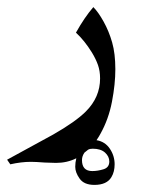

<svg xmlns="http://www.w3.org/2000/svg" viewBox="-80 -229 405 541"><path d="M243 234Q243 255 234 270Q221 292 186 292Q157 292 144.5 274.5Q132 257 132 241Q132 229 135 217Q109 230 78 230L46 229Q20 227 7 227Q-20 227 -51 234L-60 221L70 150Q133 114 162 85Q202 45 202 -8Q202 -29 196 -46Q190 -63 179 -81Q158 -115 134 -137Q158 -180 183 -209Q197 -195 212 -168Q227 -141 236 -109.5Q245 -78 245 -34Q245 8 235.5 57.5Q226 107 203 148Q200 154 192 166Q216 170 229.5 190Q243 210 243 234ZM228 226Q228 212 216 201Q204 190 181 190Q173 190 168 193L158 201Q151 211 151 222Q151 253 180 253Q195 253 211.5 248Q228 243 228 226Z"/></svg>

Font: Mirza
Style: Regular
Weight: 400
Designer: Arabic design by Kourosh Beigpour, Latin design by Eduardo Tunni, engineering by Lasse Fister
Version: Version 1.000